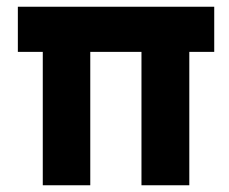

<svg xmlns="http://www.w3.org/2000/svg" viewBox="-20 -550 681 570"><path d="M107 0V-396H33V-530H616V-396H542V0H400V-396H248V0Z"/></svg>

Font: Readex Pro bold
Style: Bold
Weight: 700
Designer: Bonnie Shaver-Troup, Thomas Jockin
Foundry: Lexend
Version: Version 1.200; ttfautohint (v1.8.3)